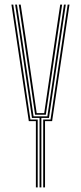

<svg xmlns="http://www.w3.org/2000/svg" viewBox="-20 -820 354 840"><path d="M153 0V-304H119.8L68.5 -652L46.2 -800H54.2L76.5 -652L126.8 -311H187.2L237.8 -652L259.8 -800H267.8L245.8 -652L194.2 -304H161V0ZM137 0V-290H106L30 -800H38L113 -297H145V0ZM169 0V-297H201L276 -800H284L208 -290H177V0ZM133.5 -318 84.5 -652 62.2 -800H70.5L92.8 -652L140.5 -325H173.5L221.5 -652L243.5 -800H251.8L229.8 -652L180.5 -318Z"/></svg>

Font: Big Shoulders Inline Text Thin Thin
Style: Regular
Weight: 250
Version: Version 2.002